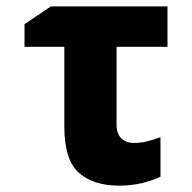

<svg xmlns="http://www.w3.org/2000/svg" viewBox="-20 -573 603 603"><path d="M354 10Q273 10 227.5 -30.5Q182 -71 182 -176V-426H57V-497L140 -553H506V-426H346V-183Q346 -153 361 -138.5Q376 -124 401 -124Q421 -124 441.5 -129Q462 -134 484 -142V-18Q459 -6 426 2Q393 10 354 10Z"/></svg>

Font: Noto Sans Mono SemiCondensed Black
Style: Regular
Weight: 900
Width: 4
Designer: Monotype Design Team
Foundry: Monotype Imaging Inc.
Version: Version 2.014; ttfautohint (v1.8.4.7-5d5b)